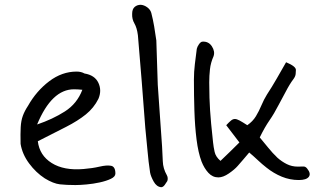

<svg xmlns="http://www.w3.org/2000/svg" viewBox="-20 -765 1344 802"><path d="M295 8Q258 8 230.5 5Q203 2 167 -20Q130 -44 101.5 -82.5Q73 -121 66 -164Q65 -207 66.5 -234Q68 -261 75.5 -281.5Q83 -302 97 -323Q132 -385 185.5 -425.5Q239 -466 300 -466Q319 -466 333 -458Q376 -451 391 -419Q406 -387 391 -352Q372 -314 338.5 -287Q305 -260 256 -235Q207 -210 138 -175Q145 -116 196 -84Q247 -52 329 -59Q366 -62 396 -69Q426 -76 444 -72.5Q462 -69 462 -40Q462 -27 443 -18Q424 -9 396.5 -3Q369 3 341 5.5Q313 8 295 8ZM135 -245Q200 -267 251 -299.5Q302 -332 324 -390Q314 -391 305.5 -391.5Q297 -392 289 -392Q196 -392 135 -245Z M653 17Q634 15 622 -6.5Q610 -28 607 -44Q600 -90 596 -137Q592 -184 587 -230Q580 -328 572 -425Q564 -522 556 -618Q552 -649 541.5 -667Q531 -685 532 -707Q532 -727 542.5 -736Q553 -745 568 -745Q582 -744 595 -734.5Q608 -725 612 -711Q619 -684 624 -654.5Q629 -625 633 -596L639 -411Q643 -346 648 -281.5Q653 -217 657 -153Q659 -122 660 -91.5Q661 -61 677 -33Q683 -22 679 -9Q675 -2 668 7.5Q661 17 653 17Z M1228 -13Q1191 -13 1157 -27Q1123 -41 1093 -65Q1075 -79 1057.5 -95.5Q1040 -112 1021 -128Q1008 -112 996 -98.5Q984 -85 973 -72Q960 -57 936 -40.5Q912 -24 892 -24Q868 -24 850.5 -43Q833 -62 822 -90Q808 -127 801 -182.5Q794 -238 792 -303Q790 -368 790 -432Q790 -465 794 -497.5Q798 -530 802 -561Q804 -570 811 -580Q818 -590 825 -591Q851 -593 865 -571.5Q879 -550 872 -530Q860 -503 857 -475.5Q854 -448 854 -421Q854 -384 855 -357Q856 -330 857.5 -304.5Q859 -279 862 -248Q865 -217 870 -170Q872 -151 876.5 -130.5Q881 -110 901 -93Q921 -112 940.5 -131Q960 -150 980 -170L925 -242Q937 -255 945 -261.5Q953 -268 961 -268Q969 -268 981 -261.5Q993 -255 1013 -242Q1036 -258 1049 -279.5Q1062 -301 1072 -325Q1082 -349 1095 -370Q1116 -402 1135.5 -436Q1155 -470 1175 -505Q1216 -488 1216 -473Q1216 -466 1215 -456Q1214 -446 1206 -435Q1190 -414 1173.5 -382Q1157 -350 1144 -327Q1125 -290 1105.5 -262Q1086 -234 1065 -191Q1082 -171 1100 -148.5Q1118 -126 1139 -106Q1157 -90 1178 -79.5Q1199 -69 1224 -69Q1238 -69 1247 -69.5Q1256 -70 1263 -61Q1280 -40 1270 -26.5Q1260 -13 1228 -13Z"/></svg>

Font: Mynerve
Style: Regular
Weight: 400
Designer: Carolina Short
Foundry: Carolina Short
Version: Version 1.000; ttfautohint (v1.8.4.7-5d5b)